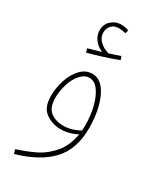

<svg xmlns="http://www.w3.org/2000/svg" viewBox="-210 -670 799 966"><g transform="rotate(30 189.0 -187.0)"><path d="M313 -71Q313 50 247.5 121Q182 192 50 230L43 206Q105 186 151 163Q197 140 235 95.5Q273 51 285 -20Q240 5 189 5Q143 5 104 -22Q65 -49 65 -117Q65 -163 80 -209.5Q95 -256 124 -286.5Q153 -317 192 -317Q229 -317 256.5 -283.5Q284 -250 298.5 -193.5Q313 -137 313 -71ZM288 -44Q289 -54 289 -75Q289 -128 277 -178Q265 -228 242 -260Q219 -292 188 -292Q161 -292 138 -266.5Q115 -241 102 -201Q89 -161 89 -119Q89 -63 118.5 -40Q148 -17 193 -17Q218 -17 243 -24.5Q268 -32 288 -44ZM279 -447Q190 -414 109 -393L104 -415Q152 -428 178 -436Q149 -448 130.5 -472Q112 -496 112 -524Q112 -561 136.5 -582.5Q161 -604 191 -604Q216 -604 237 -596L232 -576Q213 -582 191 -582Q164 -582 149 -565.5Q134 -549 134 -524Q134 -496 155.5 -475.5Q177 -455 209 -446Q232 -453 272 -467Z"/></g></svg>

Font: Noto Sans Arabic CondThin
Style: Regular
Weight: 250
Width: 3
Designer: Nadine Chahine
Foundry: Monotype Imaging Inc.
Version: Version 1.001